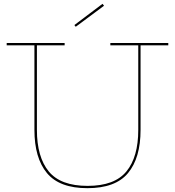

<svg xmlns="http://www.w3.org/2000/svg" viewBox="-20 -977 915 1004"><path d="M860 -752V-740H715V-298Q715 -151 649.5 -72Q584 7 437 7Q291 7 225.5 -72Q160 -151 160 -298V-740H15V-752H318V-740H173V-298Q173 -156 235 -80.5Q297 -5 438 -5Q579 -5 641 -80.5Q703 -156 703 -298V-740H557V-752ZM524 -947 376 -837 369 -846 516 -957Z"/></svg>

Font: Hepta Slab Thin
Style: Regular
Weight: 250
Designer: Michael LaGattuta
Foundry: Michael LaGattuta
Version: Version 1.100; ttfautohint (v1.8) -l 8 -r 50 -G 200 -x 14 -D